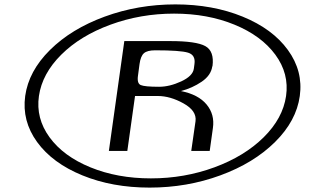

<svg xmlns="http://www.w3.org/2000/svg" viewBox="-20 -812 1415 874"><path d="M258.8 -563Q171.9 -476.6 157.2 -375Q142.6 -273.4 205.6 -187Q268.6 -100.6 391.6 -50.3Q514.6 0 667 0Q819.3 0 956.1 -50.3Q1092.8 -100.6 1180.2 -187Q1267.6 -273.4 1282.2 -375Q1296.9 -476.6 1233.4 -563Q1169.9 -649.4 1047.4 -699.7Q924.8 -750 772.5 -750Q620.1 -750 482.9 -699.7Q345.7 -649.4 258.8 -563ZM148.9 -165.5Q79.1 -261.7 94.7 -375Q110.4 -488.3 207.5 -584.5Q304.7 -680.7 456.5 -736.3Q608.4 -792 778.3 -792Q948.2 -792 1084.5 -736.3Q1220.7 -680.7 1290.5 -584.5Q1360.4 -488.3 1344.7 -375Q1329.1 -261.7 1231.9 -165.5Q1134.8 -69.3 982.9 -13.7Q831.1 42 661.1 42Q491.2 42 355 -13.7Q218.8 -69.3 148.9 -165.5ZM862.3 -499 865.2 -520.5Q871.1 -561.5 835.9 -572.3Q800.8 -583 686.5 -583Q650.4 -583 635.3 -569.8Q620.1 -556.6 615.2 -520.5L608.4 -469.7Q602.5 -432.6 620.6 -424.8Q638.7 -417 704.1 -417Q752 -417 804.7 -441.4Q857.4 -465.8 862.3 -499ZM850.6 -125 870.1 -260.7Q876 -307.6 815.4 -341.3Q754.9 -375 698.2 -375H594.7L559.6 -125H475.6L545.9 -625H754.9Q873 -625 914.6 -602.1Q956.1 -579.1 947.3 -510.7L946.3 -509.8Q940.4 -468.8 897.9 -439.9Q855.5 -411.1 803.7 -397.5Q882.8 -381.8 920.4 -336.4Q958 -291 949.2 -229.5L934.6 -125Z"/></svg>

Font: okolaks
Style: BoldItalic
Weight: 600
Width: 8
Italic angle: -8°
Version: Version 000.6.0